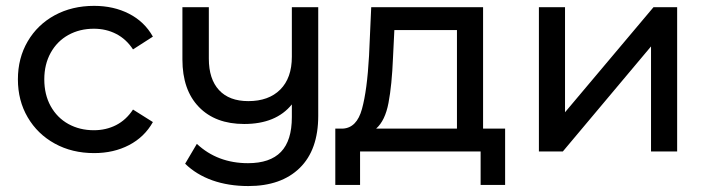

<svg xmlns="http://www.w3.org/2000/svg" viewBox="-20 -512 2394 649"><path d="M165.1 -26.7C204.1 -5.2 248.4 5.5 298.1 5.5C342.2 5.5 381.6 -3.5 416.3 -21.6C451 -39.7 477.8 -65.6 496.8 -99.4L429.6 -141.7C414.3 -118.4 395.3 -100.9 372.6 -89.2C349.9 -77.6 324.8 -71.8 297.2 -71.8C265.3 -71.8 236.6 -78.8 211.1 -92.9C185.7 -107 165.8 -127.1 151.3 -153.2C136.9 -179.2 129.7 -209.5 129.7 -243.8C129.7 -277.5 136.9 -307.4 151.3 -333.5C165.8 -359.6 185.7 -379.7 211.1 -393.8C236.6 -407.9 265.3 -414.9 297.2 -414.9C324.8 -414.9 349.9 -409.1 372.6 -397.4C395.3 -385.8 414.3 -368.3 429.6 -345L496.8 -388.2C477.8 -422 451 -447.7 416.3 -465.5C381.6 -483.3 342.2 -492.2 298.1 -492.2C248.4 -492.2 204.1 -481.6 165.1 -460.5C126.2 -439.3 95.7 -409.9 73.6 -372.1C51.5 -334.4 40.5 -291.6 40.5 -243.8C40.5 -196 51.5 -153.2 73.6 -115.5C95.7 -77.7 126.2 -48.1 165.1 -26.7Z M1055.7 -487.6H966.5V-320.1C966.5 -272.3 953.4 -235.3 927.4 -209.3C901.3 -183.2 865.3 -170.2 819.3 -170.2C776.3 -170.2 743.4 -182.6 720.4 -207.4C697.4 -232.3 685.9 -267.7 685.9 -313.7V-487.6H596.6V-310.9C596.6 -242.2 615.2 -188.7 652.3 -150.4C689.4 -112 740.5 -92.9 805.5 -92.9C877.2 -92.9 930.9 -115 966.5 -159.1V-115.9C966.5 -63.1 954.2 -24 929.7 1.4C905.1 26.9 868 39.6 818.4 39.6C749.7 39.6 692 17.8 645.4 -25.7L605.8 41.4C631 66 661.7 84.7 697.8 97.6C734 110.4 774.5 116.9 819.3 116.9C893.5 116.9 951.5 96.5 993.2 55.7C1034.9 14.9 1055.7 -43.8 1055.7 -120.5Z M1687.4 -77.3H1612.9V-487.6H1234.8L1227.4 -322.9C1223.1 -245.6 1215.2 -185.8 1203.5 -143.5C1191.9 -101.2 1170.4 -79.1 1139.1 -77.3H1113.4V113.2H1197.1V0H1604.6V113.2H1687.4ZM1293.2 -164.2C1300.9 -204.4 1305.9 -255.1 1308.4 -316.5L1313 -410.3H1524.6V-77.3H1251.4C1271.6 -95.1 1285.6 -124 1293.2 -164.2Z M1801.6 -487.6V0H1882.5L2180.6 -355.1V0H2268.9V-487.6H2188.9L1889.9 -132.5V-487.6Z"/></svg>

Font: Montserrat Ace
Style: Regular
Weight: 500
Designer: Julieta Ulanovsky
Foundry: Julieta Ulanovsky
Version: Version 1